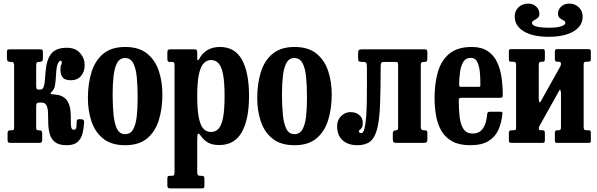

<svg xmlns="http://www.w3.org/2000/svg" viewBox="-20 -794 3320 1067"><path d="M447.5 -115.5Q446 -83 439 -53.8Q432 -24.5 411.8 -5.8Q391.5 13 351.5 13Q308 13 286.2 -4Q264.5 -21 256.8 -48Q249 -75 248.2 -105.5Q247.5 -136 247 -163Q246.5 -190 239 -207Q231.5 -224 210 -224H201Q187 -224 184 -219.2Q181 -214.5 181 -198V-87Q181 -75.5 184 -72.8Q187 -70 195 -70H197Q207.5 -70 211 -66Q214.5 -62 214.5 -51V-17Q214.5 -7.5 211.2 -3.8Q208 0 198.5 0H37.5Q28 0 25 -3.8Q22 -7.5 22 -17V-51Q22 -62 25.2 -66Q28.5 -70 39 -70H44Q52 -70 55.2 -72.8Q58.5 -75.5 58.5 -87V-432.5Q58 -443 54.5 -446.2Q51 -449.5 45.5 -450H37.5Q28.5 -450 23.5 -454Q18.5 -458 18.5 -471V-503Q18.5 -514.5 21.8 -517.2Q25 -520 36.5 -520H200.5Q212 -520 215.2 -517.2Q218.5 -514.5 218.5 -503V-471Q218.5 -457.5 213.5 -453.8Q208.5 -450 198.5 -450H195Q187.5 -450 184.2 -446.2Q181 -442.5 181 -426.5V-318.5Q181 -305 183.8 -300.5Q186.5 -296 197 -296H202.5Q217.5 -296 223 -312Q228.5 -328 229.8 -351.8Q231 -375.5 233.5 -398.5Q239 -464 265.2 -496.2Q291.5 -528.5 351 -528.5Q399.5 -528.5 425 -499.2Q450.5 -470 450.5 -432Q450.5 -395 430 -371.5Q409.5 -348 374 -348Q341 -348 328.5 -363.5Q316 -379 316 -405.5Q316 -428 319.8 -432.8Q323.5 -437.5 323.5 -447Q323.5 -456.5 315.5 -456.5Q309.5 -456.5 301.8 -441.2Q294 -426 291.5 -381Q290 -346 285.8 -320.8Q281.5 -295.5 265 -281.5Q256 -273.5 265 -271.5Q274 -269.5 290.2 -268.2Q306.5 -267 320.5 -261Q347 -249 358.2 -226.2Q369.5 -203.5 371.8 -177.2Q374 -151 373.5 -127.2Q373 -103.5 375.5 -88.2Q378 -73 390.5 -73Q402 -73 404 -85.8Q406 -98.5 406.5 -121.5Q407 -132.5 422.5 -131.5L435 -131Q448 -130 447.5 -115.5Z M468.5 -248.5Q468.5 -328.5 488.5 -393Q508.5 -457.5 554 -495.2Q599.5 -533 675.5 -533Q752 -533 797.2 -496.5Q842.5 -460 862.5 -400Q882.5 -340 882.5 -270Q882.5 -190 862.5 -126Q842.5 -62 797.2 -24.5Q752 13 675.5 13Q599.5 13 554 -23.2Q508.5 -59.5 488.5 -119Q468.5 -178.5 468.5 -248.5ZM606 -270Q606 -203.5 611.2 -153.8Q616.5 -104 631.2 -76.2Q646 -48.5 675.5 -48.5Q705 -48.5 720 -75.2Q735 -102 740 -147.8Q745 -193.5 745 -250Q745 -316.5 740 -366.2Q735 -416 720 -443.8Q705 -471.5 675.5 -471.5Q646 -471.5 631.2 -444.8Q616.5 -418 611.2 -372.2Q606 -326.5 606 -270Z M910 -472V-502Q910 -514.5 914.8 -517.2Q919.5 -520 930.5 -520H1056.5Q1068 -520 1072 -517Q1076 -514 1076 -502.5V-475.5Q1076 -446 1087.5 -467Q1103.5 -498 1132.5 -515.5Q1161.5 -533 1202 -533Q1286 -533 1325 -461.5Q1364 -390 1364 -260.5Q1364 -130.5 1323.5 -59.2Q1283 12 1199 12Q1159.5 12 1136 -1.5Q1112.5 -15 1096.5 -38.5Q1085 -54 1080.5 -51.5Q1076 -49 1076 -10V159Q1076 174.5 1079.5 178.8Q1083 183 1095 183H1098.5Q1109.5 183 1112.8 186.2Q1116 189.5 1116 201V236Q1116 248 1113 250.5Q1110 253 1098 253H928Q916 253 913 248.8Q910 244.5 910 234V200.5Q910 190.5 912.5 186.8Q915 183 925 183H934Q945 183 947.5 178.5Q950 174 950 159V-429Q950 -443.5 946.2 -446.8Q942.5 -450 936 -450H920.5Q914.5 -450 912.2 -454.2Q910 -458.5 910 -472ZM1076 -260.5Q1076 -181.5 1085.2 -138Q1094.5 -94.5 1111.5 -77.5Q1128.5 -60.5 1153 -60.5Q1176.5 -60.5 1193.5 -77.5Q1210.5 -94.5 1219.2 -138Q1228 -181.5 1228 -260.5Q1228 -339.5 1219.2 -382.8Q1210.5 -426 1193.5 -443.2Q1176.5 -460.5 1153 -460.5Q1130.5 -460.5 1113 -443.2Q1095.5 -426 1085.8 -382.8Q1076 -339.5 1076 -260.5Z M1409.5 -248.5Q1409.5 -328.5 1429.5 -393Q1449.5 -457.5 1495 -495.2Q1540.5 -533 1616.5 -533Q1693 -533 1738.2 -496.5Q1783.5 -460 1803.5 -400Q1823.5 -340 1823.5 -270Q1823.5 -190 1803.5 -126Q1783.5 -62 1738.2 -24.5Q1693 13 1616.5 13Q1540.5 13 1495 -23.2Q1449.5 -59.5 1429.5 -119Q1409.5 -178.5 1409.5 -248.5ZM1547 -270Q1547 -203.5 1552.2 -153.8Q1557.5 -104 1572.2 -76.2Q1587 -48.5 1616.5 -48.5Q1646 -48.5 1661 -75.2Q1676 -102 1681 -147.8Q1686 -193.5 1686 -250Q1686 -316.5 1681 -366.2Q1676 -416 1661 -443.8Q1646 -471.5 1616.5 -471.5Q1587 -471.5 1572.2 -444.8Q1557.5 -418 1552.2 -372.2Q1547 -326.5 1547 -270Z M1853.5 -93Q1853.5 -127.5 1876 -149.2Q1898.5 -171 1928 -171Q1956.5 -171 1976.2 -155.2Q1996 -139.5 1996 -111.5Q1996 -93 1990.8 -84.8Q1985.5 -76.5 1980 -73Q1974.5 -69.5 1974.5 -65Q1974.5 -59 1979.2 -56.5Q1984 -54 1988 -54Q1999 -54 2005.2 -78Q2011.5 -102 2014.5 -141.8Q2017.5 -181.5 2018.5 -229.8Q2019.5 -278 2019.2 -327.8Q2019 -377.5 2019 -420.5Q2019 -439 2015.2 -444.5Q2011.5 -450 1996.5 -450H1992.5Q1978 -450 1974 -454Q1970 -458 1970 -474.5V-497.5Q1970 -513 1975 -516.5Q1980 -520 1995 -520H2335.5Q2348.5 -520 2351.8 -516.5Q2355 -513 2355 -499.5V-472Q2355 -458.5 2352.2 -454.2Q2349.5 -450 2339 -450H2338.5Q2326 -450 2322.2 -447Q2318.5 -444 2318.5 -430V-91Q2318.5 -78.5 2322.5 -74.2Q2326.5 -70 2337.5 -70H2341.5Q2350 -70 2352.5 -66.2Q2355 -62.5 2355 -53.5V-18.5Q2355 -7.5 2350.2 -3.8Q2345.5 0 2333.5 0H2185.5Q2173 0 2168 -3.5Q2163 -7 2163 -19V-53Q2163 -70 2183 -70H2179.5Q2188 -70 2190.2 -73.8Q2192.5 -77.5 2192.5 -94.5V-428.5Q2192.5 -441.5 2190.5 -445.8Q2188.5 -450 2177.5 -450H2117Q2102 -450 2098.8 -445Q2095.5 -440 2095.5 -424.5Q2095.5 -295.5 2092 -210.8Q2088.5 -126 2075.8 -77Q2063 -28 2037 -7.5Q2011 13 1966 13Q1915 13 1884.2 -14.2Q1853.5 -41.5 1853.5 -93Z M2395 -250Q2395 -330 2413.5 -394Q2432 -458 2477 -495.5Q2522 -533 2601.5 -533Q2656 -533 2690 -510.2Q2724 -487.5 2742.2 -449.2Q2760.5 -411 2767.2 -363.5Q2774 -316 2774 -266.5Q2774 -256 2770.5 -253.2Q2767 -250.5 2756.5 -250.5H2544.5Q2535.5 -250.5 2532.5 -247.5Q2529.5 -244.5 2529.5 -236Q2529.5 -186.5 2534.2 -144.8Q2539 -103 2555.5 -77.5Q2572 -52 2606.5 -52Q2636 -52 2652.8 -67.5Q2669.5 -83 2677.5 -107.8Q2685.5 -132.5 2687.5 -161Q2688.5 -173 2702.5 -173H2760.5Q2769 -173 2770.8 -170.5Q2772.5 -168 2772 -162Q2767.5 -112.5 2749.8 -72.8Q2732 -33 2694.5 -10Q2657 13 2593 13Q2532.5 13 2493.8 -8.2Q2455 -29.5 2433.5 -66Q2412 -102.5 2403.5 -150Q2395 -197.5 2395 -250ZM2545.5 -311.5H2635.5Q2645.5 -311.5 2647.5 -313Q2649.5 -314.5 2649.5 -321Q2650 -352.5 2647.2 -387.8Q2644.5 -423 2633.2 -447.8Q2622 -472.5 2596 -472.5Q2569 -472.5 2555.2 -450.8Q2541.5 -429 2536.8 -395.2Q2532 -361.5 2531.5 -326Q2531.5 -317.5 2533.2 -314.5Q2535 -311.5 2545.5 -311.5Z M3143 -774Q3175 -774 3196.5 -753.5Q3218 -733 3218 -702Q3218 -649.5 3167.2 -619.5Q3116.5 -589.5 3029.5 -589.5Q2941 -589.5 2890.8 -619.8Q2840.5 -650 2840.5 -703Q2840.5 -733.5 2861.8 -753.8Q2883 -774 2915.5 -774Q2942.5 -774 2960 -757.5Q2977.5 -741 2977.5 -717.5Q2977.5 -701.5 2967.2 -693.5Q2957 -685.5 2946.8 -680.2Q2936.5 -675 2936.5 -667Q2936.5 -640 3033.5 -640Q3076 -640 3099 -647.8Q3122 -655.5 3122 -667Q3122 -675.5 3111.8 -680.5Q3101.5 -685.5 3091.2 -693.5Q3081 -701.5 3081 -717.5Q3081 -741 3098.5 -757.5Q3116 -774 3143 -774ZM3223.5 -92.5Q3223.5 -79.5 3226 -74.8Q3228.5 -70 3241.5 -70H3250.5Q3259 -70 3261.2 -66.8Q3263.5 -63.5 3263.5 -55V-11Q3263.5 -3 3260 -1.5Q3256.5 0 3248 0H3074.5Q3067 0 3065.2 -3.8Q3063.5 -7.5 3063.5 -15.5V-55.5Q3063.5 -70 3075 -70H3081Q3091 -70 3094.2 -73.2Q3097.5 -76.5 3097.5 -89.5V-272.5Q3097.5 -287 3094.5 -292.5Q3091.5 -298 3087.5 -290L2982.5 -102Q2980.5 -98.5 2977.5 -92.5Q2974.5 -86.5 2974.5 -80Q2974.5 -72.5 2978.8 -71.2Q2983 -70 2991.5 -70H2993Q3002 -70 3005 -67Q3008 -64 3008 -53V-15Q3008 -6 3005.5 -3Q3003 0 2994 0H2822Q2813 0 2810.5 -3.2Q2808 -6.5 2808 -16V-54Q2808 -64.5 2812.2 -67.2Q2816.5 -70 2826 -70H2831Q2841 -70 2844.5 -72.2Q2848 -74.5 2848 -84V-428.5Q2848 -441.5 2845.5 -446.2Q2843 -451 2830 -451H2821Q2813 -451 2810.5 -454Q2808 -457 2808 -466V-510Q2808 -518 2811.8 -519.5Q2815.5 -521 2823.5 -521H2996.5Q3004 -521 3006 -517.2Q3008 -513.5 3008 -505.5V-465.5Q3008 -451 2997 -451H2991Q2981.5 -451 2977.8 -447.8Q2974 -444.5 2974 -431.5V-251.5Q2974 -232 2977.2 -226.8Q2980.5 -221.5 2986.5 -233L3093 -423.5Q3097.5 -432 3097.5 -437Q3097.5 -447 3093.5 -449Q3089.5 -451 3080 -451H3078.5Q3069.5 -451 3066.5 -454Q3063.5 -457 3063.5 -468V-506Q3063.5 -515 3066.2 -518Q3069 -521 3077.5 -521H3249.5Q3258.5 -521 3261 -517.5Q3263.5 -514 3263.5 -505V-467Q3263.5 -456.5 3259.5 -453.8Q3255.5 -451 3245.5 -451H3240.5Q3231 -451 3227.2 -448.5Q3223.5 -446 3223.5 -437Z"/></svg>

Font: Besley* Condensed Semi
Style: Regular
Weight: 600
Width: 3
Designer: Owen Earl
Foundry: indestructible type*
Version: Version 3.000; ttfautohint (v1.8.3)